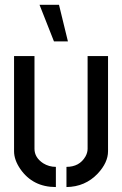

<svg xmlns="http://www.w3.org/2000/svg" viewBox="-20 -755 496 780"><path d="M140.6 -735.4H219.7L255.9 -586.9H199.2ZM37.1 -140.6V-527.3H120.1V-150.4Q120.1 -115.2 155.3 -91.8Q178.7 -77.1 207 -77.1V4.9Q113.3 4.9 62.5 -68.4Q37.1 -105.5 37.1 -140.6ZM250 4.9V-77.1Q302.7 -77.1 327.1 -119.1Q335.9 -134.8 335.9 -150.4V-527.3H418.9V-140.6Q418.9 -94.7 377 -49.8Q326.2 3.9 250 4.9Z"/></svg>

Font: Post No Bills Jaffna SemiBold
Style: Regular
Weight: 600
Designer: Kosala Senevirathne, Siva Puranthara, Lasantha Premarathna, Tharique Azeez
Foundry: Mooniak
Version: Version 1.220 ; ttfautohint (v1.6)